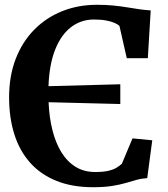

<svg xmlns="http://www.w3.org/2000/svg" viewBox="-20 -771 702 802"><path d="M368.5 11Q281.5 11 215.8 -15.5Q150 -42 106 -91.2Q62 -140.5 40 -209.8Q18 -279 18 -364.5Q18 -453.5 45.5 -524.8Q73 -596 122.5 -646.5Q172 -697 239 -724Q306 -751 385 -751Q421.5 -751 452.5 -748Q483.5 -745 510.2 -740.5Q537 -736 561.5 -732.5Q586 -729 609.5 -727.5L597.5 -528H509.5L479 -662.5Q473 -669 458.8 -675.2Q444.5 -681.5 423.2 -685.5Q402 -689.5 372.5 -689.5Q319 -689.5 277.5 -658.2Q236 -627 211 -565.2Q186 -503.5 182.5 -411L482.5 -419V-336.5L183 -344Q185.5 -281.5 198.8 -228.2Q212 -175 236 -135.8Q260 -96.5 295.2 -74.5Q330.5 -52.5 377.5 -52.5Q410 -52.5 431.2 -57.2Q452.5 -62 466 -70Q479.5 -78 489 -87L533.5 -193L616 -185L595 -27Q571 -25.5 550 -19.5Q529 -13.5 504.8 -6.5Q480.5 0.5 448 5.8Q415.5 11 368.5 11Z"/></svg>

Font: Merriweather 24pt
Style: Bold
Weight: 700
Designer: Eben Sorkin
Foundry: Eben Sorkin
Version: Version 2.100